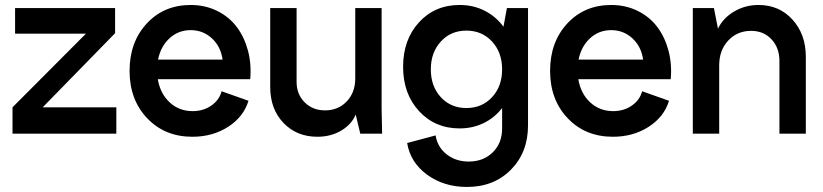

<svg xmlns="http://www.w3.org/2000/svg" viewBox="-20 -532 3275 764"><path d="M29.8 0V-105L321.8 -397.9H40V-500H438V-399.9L149.9 -105H442.9V0Z M745.6 12.2Q635.7 12.2 565.7 -61.5Q495.6 -135.3 495.6 -250Q495.6 -364.7 564 -438.5Q632.3 -512.2 738.8 -512.2Q796.9 -512.2 844.7 -488.3Q892.6 -464.4 922.6 -424.1Q952.6 -383.8 966.8 -330.1Q981 -276.4 975.6 -216.8H607.9Q617.7 -159.2 655.3 -124.5Q692.9 -89.8 746.6 -89.8Q789.1 -89.8 820.8 -111.8Q852.5 -133.8 861.8 -168.9L968.8 -130.9Q949.2 -66.9 887.7 -27.3Q826.2 12.2 745.6 12.2ZM608.9 -294.9H865.7Q858.4 -347.2 823 -379.6Q787.6 -412.1 738.8 -412.1Q689.9 -412.1 654.8 -379.9Q619.6 -347.7 608.9 -294.9Z M1243.2 12.2Q1160.6 12.2 1107.9 -43Q1055.2 -98.1 1055.2 -186V-500H1160.2V-206.1Q1160.2 -157.2 1192.1 -125Q1224.1 -92.8 1273.4 -92.8Q1325.7 -92.8 1359.6 -128.4Q1393.6 -164.1 1393.6 -219.2V-500H1498.5V-100.1L1500.5 0H1413.6L1395.5 -76.2Q1378.4 -36.1 1337.2 -12Q1295.9 12.2 1243.2 12.2Z M1838.4 211.9Q1746.1 211.9 1679.4 163.1Q1612.8 114.3 1600.1 37.1L1713.4 6.8Q1720.7 53.2 1757.1 82Q1793.5 110.8 1845.2 110.8Q1903.8 110.8 1940.9 74Q1978 37.1 1978 -20V-99.1V-102.1Q1948.2 -63.5 1904.5 -42.2Q1860.8 -21 1809.1 -21Q1710.9 -21 1647.5 -89.8Q1584 -158.7 1584 -266.1Q1584 -374 1647.2 -443.1Q1710.4 -512.2 1809.1 -512.2Q1863.3 -512.2 1908.2 -489.5Q1953.1 -466.8 1983.4 -425.8L1997.1 -500H2081.1V-33.2Q2081.1 74.2 2013.2 143.1Q1945.3 211.9 1838.4 211.9ZM1734.1 -145.3Q1773.9 -102.1 1835.9 -102.1Q1897.9 -102.1 1938 -145.3Q1978 -188.5 1978 -255.9Q1978 -323.2 1938 -366.7Q1897.9 -410.2 1835.9 -410.2Q1773.9 -410.2 1734.1 -366.7Q1694.3 -323.2 1694.3 -255.9Q1694.3 -188.5 1734.1 -145.3Z M2418.9 12.2Q2309.1 12.2 2239 -61.5Q2168.9 -135.3 2168.9 -250Q2168.9 -364.7 2237.3 -438.5Q2305.7 -512.2 2412.1 -512.2Q2470.2 -512.2 2518.1 -488.3Q2565.9 -464.4 2595.9 -424.1Q2626 -383.8 2640.1 -330.1Q2654.3 -276.4 2648.9 -216.8H2281.2Q2291 -159.2 2328.6 -124.5Q2366.2 -89.8 2419.9 -89.8Q2462.4 -89.8 2494.1 -111.8Q2525.9 -133.8 2535.2 -168.9L2642.1 -130.9Q2622.6 -66.9 2561 -27.3Q2499.5 12.2 2418.9 12.2ZM2282.2 -294.9H2539.1Q2531.7 -347.2 2496.3 -379.6Q2460.9 -412.1 2412.1 -412.1Q2363.3 -412.1 2328.1 -379.9Q2293 -347.7 2282.2 -294.9Z M2736.8 0V-500H2820.8L2836.9 -418Q2857.4 -460.4 2901.4 -486.3Q2945.3 -512.2 2998.5 -512.2Q3080.6 -512.2 3133.5 -453.9Q3186.5 -395.5 3186.5 -306.2V0H3081.5V-289.1Q3081.5 -341.8 3050 -375.5Q3018.6 -409.2 2968.8 -409.2Q2913.6 -409.2 2877.7 -370.6Q2841.8 -332 2841.8 -272V0Z"/></svg>

Font: Apfel Grotezk Mittel
Style: Regular
Weight: 500
Designer: Luigi Gorlero
Foundry: © 2023, Luigi Gorlero & Collletttivo
Version: Version 2.000;Glyphs 3.2 (3217)